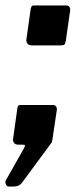

<svg xmlns="http://www.w3.org/2000/svg" viewBox="-36 -532 305 706"><path d="M-3 154Q-10 154 -14 146.5Q-18 139 -15 132L49 19Q55 8 56 4Q57 0 47 0H31Q21 0 16 -6Q11 -12 12 -21L28 -135Q29 -142 32 -144Q35 -146 41 -146H160Q166 -146 170 -140.5Q174 -135 173 -128L157 -21Q156 -13 154 -8L44 141Q37 149 29 151.5Q21 154 13 154H-3ZM81 -365Q70 -365 65 -371.5Q60 -378 61 -387L77 -500Q79 -508 81.5 -510Q84 -512 90 -512H208Q215 -512 219 -507Q223 -502 222 -494L206 -382Q204 -370 200 -367.5Q196 -365 182 -365H81Z"/></svg>

Font: Libre Franklin Thin SemiBold
Style: Italic
Weight: 600
Italic angle: -8°
Version: Version 3.000